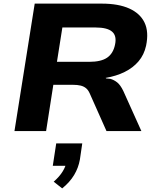

<svg xmlns="http://www.w3.org/2000/svg" viewBox="-20 -725 873 1062"><path d="M60 0 172 -705H543Q635 -705 695 -678Q755 -651 779.5 -600Q804 -549 788 -472Q777 -422 746.5 -386Q716 -350 669.5 -327Q623 -304 564 -294L568 -291L590 -289Q611 -283 628.5 -269Q646 -255 662 -222L762 0H569L476 -209Q468 -227 456 -237Q444 -247 426.5 -251.5Q409 -256 381 -256H275L235 0ZM295 -383H473Q539 -383 572.5 -406Q606 -429 616 -477Q627 -526 600.5 -549.5Q574 -573 508 -573H325ZM324 317 277 280Q309 252 326.5 223.5Q344 195 347 171L372 192H272L291 68H435L422 157Q414 203 390 243Q366 283 324 317Z"/></svg>

Font: Nunito Sans 7pt SemiExpanded ExtraBold
Style: Italic
Weight: 800
Width: 6
Italic angle: -9°
Designer: Vernon Adams
Foundry: Vernon Adams
Version: Version 3.101;gftools[0.9.27]